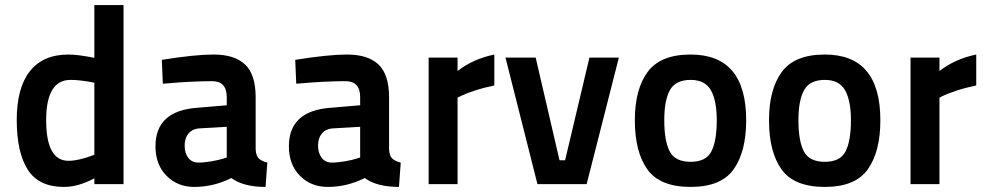

<svg xmlns="http://www.w3.org/2000/svg" viewBox="-20 -726 3895 757"><path d="M467 -706V0H352V-23Q289 11 232 11Q133 11 89.5 -57Q46 -125 46 -253Q46 -380 98 -445.5Q150 -511 250 -511Q287 -511 352 -498V-706ZM250 -92Q270 -92 295.5 -98Q321 -104 336 -110L352 -116V-400Q297 -411 258 -411Q162 -411 162 -252Q162 -92 250 -92Z M988 -342V-136Q990 -111 1000.5 -101Q1011 -91 1034 -85L1027 11Q940 11 892 -24Q822 11 746 11Q680 11 636.5 -33Q593 -77 593 -149Q593 -289 757 -301L874 -311V-343Q874 -406 816 -406Q776 -406 727.5 -403.5Q679 -401 650 -398L622 -396L618 -490Q748 -511 822 -511Q905 -511 946.5 -471.5Q988 -432 988 -342ZM874 -226 770 -220Q740 -219 724 -200.5Q708 -182 708 -152Q708 -122 722.5 -103.5Q737 -85 762 -85Q786 -85 814 -90Q842 -95 858 -100L874 -105Z M1514 -342V-136Q1516 -111 1526.5 -101Q1537 -91 1560 -85L1553 11Q1466 11 1418 -24Q1348 11 1272 11Q1206 11 1162.5 -33Q1119 -77 1119 -149Q1119 -289 1283 -301L1400 -311V-343Q1400 -406 1342 -406Q1302 -406 1253.5 -403.5Q1205 -401 1176 -398L1148 -396L1144 -490Q1274 -511 1348 -511Q1431 -511 1472.5 -471.5Q1514 -432 1514 -342ZM1400 -226 1296 -220Q1266 -219 1250 -200.5Q1234 -182 1234 -152Q1234 -122 1248.5 -103.5Q1263 -85 1288 -85Q1312 -85 1340 -90Q1368 -95 1384 -100L1400 -105Z M1670 0V-499H1784V-446Q1846 -494 1929 -511V-389Q1889 -381 1852.5 -369Q1816 -357 1800 -349L1784 -341V0Z M1973 -499H2092L2186 -94H2208L2304 -499H2420L2293 0H2099Z M2703 -511Q2922 -511 2922 -252Q2922 -128 2872.5 -58.5Q2823 11 2703 11Q2582 11 2532.5 -58Q2483 -127 2483 -252Q2483 -374 2533.5 -442.5Q2584 -511 2703 -511ZM2806 -252Q2806 -329 2783 -370Q2760 -411 2703 -411Q2644 -411 2621.5 -371Q2599 -331 2599 -252Q2599 -170 2620.5 -129Q2642 -88 2703 -88Q2764 -88 2785 -129.5Q2806 -171 2806 -252Z M3232 -511Q3451 -511 3451 -252Q3451 -128 3401.5 -58.5Q3352 11 3232 11Q3111 11 3061.5 -58Q3012 -127 3012 -252Q3012 -374 3062.5 -442.5Q3113 -511 3232 -511ZM3335 -252Q3335 -329 3312 -370Q3289 -411 3232 -411Q3173 -411 3150.5 -371Q3128 -331 3128 -252Q3128 -170 3149.5 -129Q3171 -88 3232 -88Q3293 -88 3314 -129.5Q3335 -171 3335 -252Z M3570 0V-499H3684V-446Q3746 -494 3829 -511V-389Q3789 -381 3752.5 -369Q3716 -357 3700 -349L3684 -341V0Z"/></svg>

Font: TypoPRO Titillium Maps
Style: 800 wt
Weight: 800
Designer: Campivisivi
Foundry: Accademia di Belle Arti di Urbino and students of MA course of Visual design
Version: Version 001.001